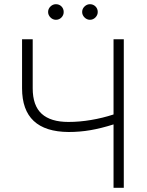

<svg xmlns="http://www.w3.org/2000/svg" viewBox="-20 -894 700 914"><path d="M135.7 -707V-473.6Q135.7 -391.1 178.5 -352.3Q221.2 -313.5 305.7 -313.5Q358.4 -313.5 413.3 -322.8Q468.3 -332 520.5 -349.1V-707H569.3V0H520.5V-301.8Q461.9 -283.2 410.9 -274.4Q359.9 -265.6 306.6 -265.6Q85 -267.1 85 -473.6V-707ZM209 -836.9Q209 -852.1 220.2 -863Q231.4 -874 246.1 -874Q262.2 -874 272.7 -863.3Q283.2 -852.5 283.2 -836.9Q283.2 -821.8 272.5 -810.8Q261.7 -799.8 246.1 -799.8Q231.4 -799.8 220.2 -811Q209 -822.3 209 -836.9ZM371.1 -836.9Q371.1 -852.1 382.3 -863Q393.6 -874 408.2 -874Q423.8 -874 434.6 -863.3Q445.3 -852.5 445.3 -836.9Q445.3 -822.3 434.3 -811Q423.3 -799.8 408.2 -799.8Q393.6 -799.8 382.3 -811Q371.1 -822.3 371.1 -836.9Z"/></svg>

Font: Pretendard ExtraLight
Style: Regular
Weight: 200
Designer: Base glyphs from Inter by Rasmus Andersson; Hangeul glyphs from Noto Sans CJK(Source Han Sans) by Jang Soo-young and Kan
Foundry: Kil Hyung-jin
Version: Version 1.309